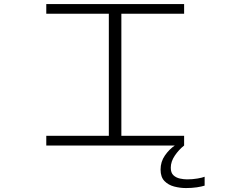

<svg xmlns="http://www.w3.org/2000/svg" viewBox="-20 -720 1140 950"><path d="M209 0V-48H518.5V-652H209V-700H891V-652H580.5V-48H891V0ZM992.5 154.5V198.5Q978.5 203 954 206.8Q929.5 210.5 900 210.5Q871 210.5 842 203Q813 195.5 793.8 175.8Q774.5 156 774.5 119Q774.5 80 796.2 49Q818 18 845 0H891Q864.5 21 844.8 50.2Q825 79.5 825 110Q825 135 838.2 147.2Q851.5 159.5 870.5 163.5Q889.5 167.5 905.5 167.5Q933 167.5 957.5 163.2Q982 159 992.5 154.5Z"/></svg>

Font: Trispace Expanded ExtraLight
Style: Regular
Weight: 200
Width: 7
Designer: Tyler Finck
Foundry: Etcetera Type Company
Version: Version 1.210; ttfautohint (v1.8.3)